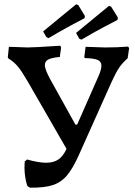

<svg xmlns="http://www.w3.org/2000/svg" viewBox="-20 -858 624 886"><path d="M576 -636 569 -589Q545 -568 530 -546Q515 -524 495 -480L345 -145Q317 -82 290 -49.5Q263 -17 224 -4Q185 9 118 8L106 0Q93 -40 93 -85Q93 -104 94 -113L105 -122Q159 -107 193 -107Q228 -107 250 -122.5Q272 -138 287 -171L109 -480Q80 -530 62.5 -551Q45 -572 18 -589L16 -593L21 -642L52 -641Q92 -639 107 -639Q137 -639 258 -647L262 -639L256 -595Q219 -592 203 -583.5Q187 -575 187 -558Q187 -537 213 -490L328 -283H336L433 -503Q448 -536 448 -555Q448 -574 430.5 -581.5Q413 -589 371 -590L369 -595L375 -642L464 -639Q523 -639 571 -643ZM194 -687 179 -713Q233 -757 275 -792Q317 -827 331 -838L341 -835L372 -784L370 -774Q356 -767 306 -740Q256 -713 204 -682ZM346 -679 331 -706Q385 -750 427 -785Q469 -820 483 -831L493 -827L524 -777L522 -766Q508 -759 458 -732.5Q408 -706 356 -675Z"/></svg>

Font: Alegreya Medium
Style: Regular
Weight: 500
Designer: Juan Pablo del Peral
Foundry: Huerta Tipografica
Version: Version 2.007; ttfautohint (v1.6)